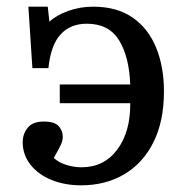

<svg xmlns="http://www.w3.org/2000/svg" viewBox="-20 -541 556 575"><path d="M223 14Q174 14 134.5 -2Q95 -18 71.5 -47.5Q48 -77 48 -115Q48 -140 63 -158.5Q78 -177 111 -177Q143 -177 155.5 -163.5Q168 -150 168 -131Q168 -120 162 -107Q156 -94 141 -68Q156 -54 179 -47Q202 -40 224 -40Q292 -40 331.5 -93.5Q371 -147 370 -232H159V-288H370Q367 -371 336.5 -420.5Q306 -470 240 -470Q191 -470 161.5 -438Q132 -406 125 -337H77L65 -521H123L128 -476Q148 -495 183.5 -508Q219 -521 259 -521Q330 -521 377 -488.5Q424 -456 447.5 -398.5Q471 -341 471 -267Q471 -178 439.5 -115Q408 -52 352 -19Q296 14 223 14Z"/></svg>

Font: Text Regular
Style: Regular
Weight: 400
Designer: Latin by Veronika Burian and Jose Scaglione. Greek by Irene Vlachou. Cyrillic by Vera Evstafieva.
Foundry: TypeTogether
Version: Version 3.002